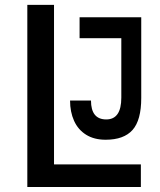

<svg xmlns="http://www.w3.org/2000/svg" viewBox="-20 -746 640 766"><path d="M259.5 -345H343Q343 -269.5 404 -269.5Q464 -269.5 464 -356.5V-593.5H297.5V-677H543.5V-355Q543.5 -266.5 508.8 -227.5Q474 -188.5 401.5 -188.5Q355.5 -188.5 323.5 -208.5Q291.5 -228.5 275.5 -264Q259.5 -299.5 259.5 -345ZM89 -726.5H195.5V-90H542V0H89Z"/></svg>

Font: JuliaMono Medium
Style: Regular
Weight: 500
Monospace: yes
Designer: cormullion
Foundry: corm
Version: Version 0.054; ttfautohint (v1.8.4)